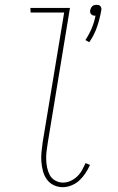

<svg xmlns="http://www.w3.org/2000/svg" viewBox="-20 -768 490 796"><path d="M350 -593 334 -602Q350 -626 360.5 -651.5Q371 -677 376 -703H373Q368 -703 364.5 -704.5Q361 -706 358 -709Q355 -712 354 -716.5Q353 -721 354 -726Q355 -730 357 -734.5Q359 -739 363 -742.5Q367 -746 371.5 -747Q376 -748 381 -748Q386 -748 389.5 -747Q393 -746 396 -742.5Q399 -739 400 -734.5Q401 -730 400 -726Q394 -691 382.5 -657Q371 -623 350 -593ZM240 8Q220 8 202.5 -0.5Q185 -9 174 -24.5Q163 -40 158 -59Q153 -78 151.5 -97.5Q150 -117 152 -137.5Q154 -158 157 -179L246 -716H107L106 -735H270L178 -176Q175 -158 173 -140.5Q171 -123 171.5 -106Q172 -89 175.5 -72.5Q179 -56 186.5 -42Q194 -28 209 -19.5Q224 -11 241 -11Q257 -11 272.5 -18Q288 -25 300 -36.5Q312 -48 320 -62.5Q328 -77 335 -92L353 -84Q345 -66 334 -49.5Q323 -33 309 -20Q295 -7 276.5 0.5Q258 8 240 8Z"/></svg>

Font: Iosevka Etoile Thin
Style: Italic
Weight: 100
Italic angle: -9°
Designer: Belleve Invis
Foundry: Belleve Invis
Version: Version 22.1.2; ttfautohint (v1.8.4)